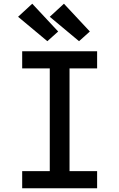

<svg xmlns="http://www.w3.org/2000/svg" viewBox="-20 -1010 640 1030"><path d="M99 0V-92H247V-643H99V-735H501V-643H353V-92H501V0ZM404 -789 247 -920 323 -990 462 -841ZM234 -789 77 -920 153 -990 292 -841Z"/></svg>

Font: Iosevka Curly SmBdEx
Style: Regular
Weight: 600
Width: 7
Monospace: yes
Designer: Belleve Invis
Foundry: Belleve Invis
Version: Version 11.1.0; ttfautohint (v1.8.3)